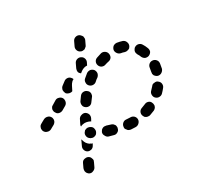

<svg xmlns="http://www.w3.org/2000/svg" viewBox="-117 -673 800 780"><g transform="rotate(-30 283.0 -282.5)"><path d="M134 -76Q133 -80 130 -84Q127 -87 123 -89Q119 -91 114 -91Q110 -91 106 -90Q102 -89 98 -86Q95 -83 93 -79L84 -60Q82 -55 82 -51Q81 -47 83 -42Q84 -38 87 -35Q90 -31 94 -29Q103 -25 111 -29Q120 -32 124 -40L133 -59Q135 -63 136 -67Q136 -72 134 -76ZM317 -139Q310 -133 309 -124Q308 -120 309 -115Q311 -111 314 -108Q316 -104 320 -102Q324 -100 329 -99Q340 -98 350 -98H352Q361 -98 368 -105Q375 -112 375 -121Q375 -130 368 -137Q361 -143 352 -143H350Q343 -143 333 -144Q324 -145 317 -139ZM155 -133H157Q161 -129 167 -128L163 -121Q161 -117 158 -114Q155 -111 150 -109Q146 -108 142 -108Q137 -108 133 -110Q125 -114 122 -123Q119 -132 123 -140L130 -155L132 -159Q133 -161 133 -162Q134 -163 135 -165Q136 -163 136 -162Q138 -153 143 -145Q148 -138 155 -133ZM398 -125Q400 -121 402 -117Q405 -114 409 -112Q413 -110 418 -110Q422 -109 427 -111Q438 -115 448 -119Q452 -121 455 -124Q459 -128 460 -132Q462 -136 461 -141Q461 -145 459 -149Q456 -158 447 -161Q438 -164 430 -160Q421 -156 412 -153Q403 -150 399 -142Q395 -134 398 -125ZM234 -162Q230 -160 227 -157Q224 -153 222 -149Q219 -140 224 -132Q228 -123 236 -120Q247 -117 258 -114Q267 -111 275 -116Q283 -120 285 -129Q287 -133 286 -138Q286 -142 284 -146Q281 -150 278 -153Q274 -156 270 -157Q260 -160 251 -163Q247 -164 242 -164Q238 -164 234 -162ZM175 -193Q171 -192 167 -190Q164 -187 161 -183Q156 -176 158 -166Q160 -157 168 -152L169 -151Q173 -149 177 -148Q182 -147 186 -148Q190 -149 194 -151Q198 -154 200 -158Q205 -165 203 -175Q202 -184 194 -189L192 -190Q189 -192 184 -193Q180 -194 175 -193ZM479 -163Q486 -156 495 -156Q505 -156 511 -162Q520 -171 527 -180Q533 -187 532 -197Q531 -206 523 -212Q520 -215 516 -216Q511 -217 507 -216Q502 -216 498 -214Q495 -212 492 -208Q486 -201 479 -194Q473 -188 473 -179Q473 -169 479 -163ZM186 -251Q195 -254 203 -250Q211 -245 214 -236Q216 -227 212 -219Q209 -214 206 -208L205 -209Q198 -213 189 -215Q180 -217 171 -215Q165 -214 160 -211Q160 -214 160 -216Q161 -219 162 -221Q167 -231 172 -241Q177 -249 186 -251ZM520 -243Q523 -240 526 -237Q530 -234 534 -233Q543 -231 551 -236Q559 -241 562 -250Q564 -261 566 -273Q567 -283 561 -290Q555 -297 546 -298Q536 -299 529 -293Q522 -287 521 -278Q520 -269 518 -261Q517 -256 517 -252Q518 -247 520 -243ZM55 -266 66 -272Q70 -274 73 -278Q76 -281 77 -285Q79 -290 78 -294Q78 -298 76 -302Q71 -311 63 -313Q54 -316 45 -312L34 -306L27 -302Q23 -300 20 -297Q17 -293 16 -289Q14 -285 15 -280Q15 -276 17 -272Q22 -263 31 -261Q39 -258 48 -262ZM263 -308Q262 -313 260 -317Q257 -321 254 -323Q247 -329 237 -328Q228 -327 222 -319Q216 -311 209 -301Q207 -298 206 -293Q205 -289 206 -284Q206 -280 209 -276Q211 -273 215 -270Q222 -265 232 -266Q241 -268 246 -276Q252 -284 258 -292Q261 -295 262 -300Q263 -304 263 -308ZM154 -347Q149 -355 140 -357Q131 -360 123 -355Q114 -350 105 -344Q101 -342 98 -339Q96 -335 94 -331Q93 -326 94 -322Q94 -317 97 -314Q101 -305 110 -303Q119 -301 127 -305Q137 -311 146 -316Q154 -321 156 -330Q158 -339 154 -347ZM542 -322Q551 -326 555 -334Q558 -343 554 -352Q550 -363 543 -374Q538 -382 529 -384Q520 -386 512 -381Q508 -379 506 -375Q503 -371 502 -367Q501 -363 502 -358Q503 -354 505 -350Q510 -343 513 -334Q517 -326 525 -322Q534 -319 542 -322ZM322 -382Q316 -389 307 -391Q298 -392 290 -387Q281 -380 272 -372Q265 -366 265 -357Q264 -348 270 -341Q276 -334 285 -333Q295 -332 302 -338Q309 -345 317 -350Q324 -356 326 -365Q327 -374 322 -382ZM230 -393Q229 -395 228 -397Q227 -399 226 -400Q220 -408 211 -409Q201 -410 194 -404Q186 -398 178 -392Q174 -389 172 -385Q170 -381 169 -377Q169 -372 170 -368Q171 -364 173 -360Q178 -354 186 -352Q194 -350 201 -353Q201 -354 202 -355L211 -373Q215 -381 221 -387Q225 -391 230 -393ZM406 -411Q404 -420 396 -425Q388 -430 379 -428Q368 -425 357 -421Q348 -418 344 -410Q340 -402 343 -393Q346 -384 354 -380Q363 -376 371 -379Q380 -382 390 -384Q399 -386 404 -394Q408 -402 406 -411ZM435 -397Q429 -405 430 -414Q432 -423 439 -429Q447 -434 456 -433Q469 -431 481 -427Q490 -423 493 -415Q497 -406 494 -398Q493 -396 493 -395Q492 -394 491 -393Q490 -391 489 -389Q484 -385 478 -384Q471 -382 465 -384Q457 -387 449 -388Q440 -390 435 -397ZM261 -425 270 -444Q274 -453 283 -456Q292 -459 300 -455Q309 -451 312 -442Q315 -433 311 -425L305 -413Q299 -414 292 -412Q284 -410 277 -405Q272 -401 268 -398Q261 -403 259 -410Q258 -418 261 -425ZM311 -476Q315 -474 319 -474Q324 -474 328 -475Q332 -477 335 -480Q339 -482 341 -487L350 -506Q352 -510 352 -514Q352 -518 351 -523Q349 -527 346 -530Q343 -534 339 -536Q331 -540 322 -537Q313 -534 309 -525L300 -506Q296 -498 299 -489Q302 -480 311 -476Z"/></g></svg>

Font: FRB American Cursive Guidelines Arrows Dashed Extrabold
Style: Bold Italic
Weight: 800
Italic angle: -25°
Version: Version 2.0;Modular Font Editor K font №1